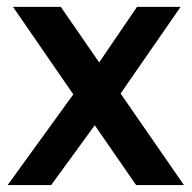

<svg xmlns="http://www.w3.org/2000/svg" viewBox="-20 -535 554 555"><path d="M2 0H127.9L253.9 -172.9L373.5 0H511.7L328.6 -264.6L502 -515.1H376L266.6 -354.5L155.8 -515.1H17.6L191.9 -262.2Z"/></svg>

Font: Doppio One
Style: Regular
Weight: 400
Designer: Szymon Celej
Foundry: Sorkin Type Co
Version: Version 1.002